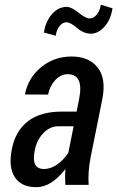

<svg xmlns="http://www.w3.org/2000/svg" viewBox="-20 -775 492 805"><path d="M165 -66.4Q192.4 -66.4 220.7 -85.9Q248 -105.5 266.6 -134.8L288.6 -245.6H225.1Q188.5 -245.6 161.1 -216.3Q133.8 -187 126 -145.5Q108.9 -66.4 165 -66.4ZM238.8 -307.1H301.3L312 -361.3Q332 -463.9 263.7 -463.9Q234.9 -463.9 211.9 -439.5Q189 -415 181.6 -378.4L84.5 -378.9Q97.7 -448.2 152.3 -493.2Q207 -538.1 279.8 -538.1Q352.5 -538.1 389.2 -492.2Q425.8 -446.3 409.2 -360.4L359.9 -115.2Q348.1 -55.7 351.6 0H253.9Q252.9 -19.5 252.9 -35.2Q252.9 -50.8 254.4 -64.9L253.4 -65.4Q194.8 9.8 132.3 9.8Q69.3 9.8 42 -32.2Q14.6 -74.2 29.8 -150.4Q44.9 -226.6 97.7 -267.1Q150.4 -307.1 238.8 -307.1ZM213.9 -625 164.1 -638.7Q171.4 -685.5 197.8 -715.8Q224.1 -746.1 259.8 -746.1Q279.3 -746.1 309.6 -721.7Q339.8 -697.3 356.4 -697.8Q373 -697.8 386.2 -714.4Q398.9 -731 402.8 -755.4L451.7 -740.2Q444.3 -692.4 418 -663.1Q391.6 -633.8 361.3 -633.8Q331.1 -633.8 303.2 -657.7Q275.4 -681.6 258.8 -681.6Q242.2 -681.6 229.5 -665.5Q216.8 -649.4 213.9 -625Z"/></svg>

Font: RobotoCondensed-Italic
Style: Italic
Weight: 400
Designer: Google
Version: Version 1.200311; 2013